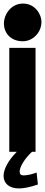

<svg xmlns="http://www.w3.org/2000/svg" viewBox="-26 -850 252 1075"><path d="M26 0H68C21 47 -6 97 -6 135C-6 178 27 205 80 205C107 205 143 198 186 183L179 116C154 126 125 132 106 132C91 132 84 125 84 111C84 84 113 37 153 0H173V-582H26ZM103 -830C36 -830 -4 -770 -4 -718C-4 -667 32 -619 102 -619C157 -619 206 -667 206 -727C206 -773 168 -830 103 -830Z"/></svg>

Font: Ranchers
Style: Regular
Weight: 400
Designer: Pablo Impallari, Brenda Gallo
Foundry: Pablo Impallari, Brenda Gallo
Version: Version 1.000